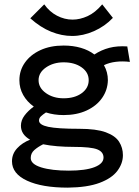

<svg xmlns="http://www.w3.org/2000/svg" viewBox="-20 -685 640 881"><path d="M272 -157Q228 -157 191 -169Q177 -160 168 -151.5Q159 -143 159 -132Q159 -112 201.5 -103Q244 -94 344 -94Q422 -94 465.5 -78Q509 -62 526.5 -34.5Q544 -7 544 27Q544 65 518.5 99Q493 133 437 154Q381 175 291 176Q173 176 104 144Q35 112 35 55Q35 21 58.5 -4.5Q82 -30 118 -44Q76 -68 76 -108Q76 -133 92.5 -155Q109 -177 135 -196Q104 -218 86.5 -249Q69 -280 69 -317Q69 -362 94.5 -398Q120 -434 165.5 -455Q211 -476 272 -476Q315 -476 351 -465.5Q387 -455 413 -435Q445 -456 481.5 -465.5Q518 -475 564 -472L576 -401Q543 -405 512.5 -401.5Q482 -398 457 -386Q475 -354 475 -317Q474 -272 448.5 -235.5Q423 -199 377.5 -178Q332 -157 272 -157ZM272 -234Q323 -234 355 -257.5Q387 -281 387 -317Q387 -353 354.5 -376Q322 -399 272 -399Q225 -399 191 -375.5Q157 -352 157 -317Q157 -282 190.5 -258Q224 -234 272 -234ZM121 40Q121 68 169 83Q217 98 296 98Q372 98 413.5 82Q455 66 455 38Q455 12 426.5 0.5Q398 -11 318 -11Q279 -11 243 -14Q207 -17 178 -23Q154 -11 137.5 3.5Q121 18 121 40ZM311 -520Q263 -520 214.5 -539.5Q166 -559 119 -601L183 -665Q207 -631 241.5 -613Q276 -595 313 -595Q347 -595 382 -611Q417 -627 449 -665L498 -603Q461 -564 411 -542Q361 -520 311 -520Z"/></svg>

Font: Inconsolata Expanded SemiBold
Style: Regular
Weight: 600
Width: 7
Monospace: yes
Designer: Raph Levien, Cyreal, Brenton Simpson
Foundry: Raph Levien, Cyreal, Google
Version: Version 3.001; ttfautohint (v1.8.2.53-6de2)